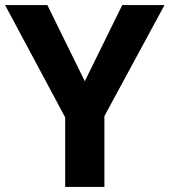

<svg xmlns="http://www.w3.org/2000/svg" viewBox="-20 -734 666 754"><path d="M236 0V-273L0 -714H166L313 -415L460 -714H626L390 -278V0Z"/></svg>

Font: Noto Sans Symbols
Style: Bold
Weight: 700
Version: Version 2.002